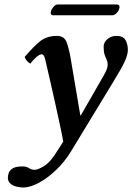

<svg xmlns="http://www.w3.org/2000/svg" viewBox="-20 -604 590 856"><path d="M295 -344 338 -90 340 -89 441 -265Q454 -288 457 -297.5Q460 -307 460 -317Q460 -329 455.5 -338Q451 -347 446.5 -360Q442 -373 442 -396Q442 -415 459 -429.5Q476 -444 499 -444Q529 -444 539.5 -425.5Q550 -407 550 -381Q550 -361 536.5 -331Q523 -301 488 -244L299 67Q269 117 230 154Q191 191 152.5 211.5Q114 232 83 232Q72 232 55.5 228.5Q39 225 27 215Q15 205 15 188Q15 179 19 167Q23 155 37 146.5Q51 138 80 138Q97 138 109 145.5Q121 153 135 153Q149 153 177 136Q205 119 236 68L262 27Q255 -11 244.5 -59.5Q234 -108 223 -157.5Q212 -207 202.5 -248.5Q193 -290 187 -315.5Q181 -341 181 -341Q176 -362 166 -362Q156 -362 140.5 -348Q125 -334 115 -320Q96 -332 90 -350Q128 -395 158 -419.5Q188 -444 234 -444Q267 -444 277.5 -414.5Q288 -385 295 -344ZM481 -536H216Q206 -536 206 -548Q206 -551 207 -553Q209 -562 218 -573Q227 -584 237 -584H501Q513 -584 513 -572Q513 -570 512 -568Q511 -558 501 -547Q491 -536 481 -536Z"/></svg>

Font: Libertinus Serif Semibold Italic
Style: Regular
Weight: 600
Italic angle: -11.5°
Designer: Philipp H. Poll, Khaled Hosny
Foundry: Caleb Maclennan
Version: Version 7.051;RELEASE